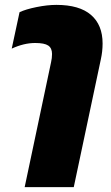

<svg xmlns="http://www.w3.org/2000/svg" viewBox="-20 -570 454 786"><path d="M189 -315Q193 -332 193 -349Q193 -373 177.5 -383.5Q162 -394 124 -394Q78 -394 28 -371L60 -520Q85 -532 129.5 -541Q174 -550 211 -550Q305 -550 352.5 -509Q400 -468 400 -392Q400 -360 393 -328L282 196H81Z"/></svg>

Font: Prompt ExtraBold
Style: Italic
Weight: 800
Italic angle: -12°
Designer: Katatrad Team
Foundry: CadsonDemak
Version: Version 1.001